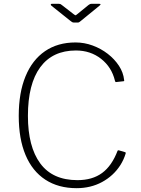

<svg xmlns="http://www.w3.org/2000/svg" viewBox="-20 -974 735 1004"><path d="M375 -752Q421 -752 464.5 -736Q508 -720 543.5 -692.5Q579 -665 602 -630Q625 -595 629 -556Q630 -552 629 -550.5Q628 -549 624 -549L588 -545Q585 -544 583.5 -546Q582 -548 581 -552Q564 -623 508.5 -666.5Q453 -710 377 -710Q255 -710 190.5 -622.5Q126 -535 126 -368Q126 -207 190.5 -119.5Q255 -32 385 -32Q463 -32 514 -69.5Q565 -107 595 -186Q597 -189 601 -188L635 -178Q637 -177 637.5 -175.5Q638 -174 637 -171Q627 -138 609 -110Q591 -82 567 -60Q543 -38 513.5 -22Q484 -6 450.5 2Q417 10 381 10Q285 10 217 -34.5Q149 -79 113.5 -163.5Q78 -248 78 -368Q78 -489 113.5 -575Q149 -661 215.5 -706.5Q282 -752 375 -752ZM443 -948Q447 -951 450.5 -952.5Q454 -954 458 -954H499Q512 -954 500 -944L402 -864Q399 -862 395.5 -859Q392 -856 386 -856H368Q361 -856 357 -858.5Q353 -861 348 -865L249 -944Q245 -948 245.5 -951Q246 -954 251 -954H288Q293 -954 295.5 -953Q298 -952 303 -948L365 -900Q373 -894 375 -894Q377 -894 384 -900Z"/></svg>

Font: Libre Franklin Thin Thin
Style: Regular
Weight: 250
Version: Version 3.000